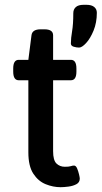

<svg xmlns="http://www.w3.org/2000/svg" viewBox="-20 -772 423 799"><path d="M309 -574Q299 -574 287 -577.5Q275 -581 275 -591Q275 -613 280 -642Q285 -671 285 -717Q285 -733 295.5 -742.5Q306 -752 328 -752H340Q361 -752 372 -743Q383 -734 383 -719Q383 -678 369.5 -645Q356 -612 338.5 -593Q321 -574 309 -574ZM232 7Q201 7 170 -5.5Q139 -18 118.5 -49.5Q98 -81 98 -138V-438H58Q35 -438 35 -474V-487Q35 -523 58 -523H98L111 -625Q114 -650 149 -650H165Q201 -650 201 -625V-523H275Q298 -523 298 -487V-474Q298 -438 275 -438H201V-143Q201 -105 215 -91.5Q229 -78 250 -78Q267 -78 274.5 -80.5Q282 -83 288 -83Q296 -83 301 -71Q306 -59 309 -46Q312 -33 312 -29Q312 -13 298 -5.5Q284 2 265 4.5Q246 7 232 7Z"/></svg>

Font: Asap Medium
Style: Regular
Weight: 500
Designer: Pablo Cosgaya
Foundry: Omnibus-Type
Version: Version 3.001; ttfautohint (v1.8.3)